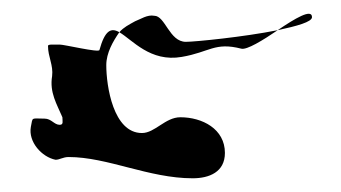

<svg xmlns="http://www.w3.org/2000/svg" viewBox="-20 -659 498 280"><path d="M25 -474C21 -452 41 -430 61 -426C67 -426 72 -430 80 -430C137 -430 197 -399 261 -399C285 -399 308 -408 308 -436C308 -471 275 -488 243 -488C221 -488 206 -465 187 -465C145 -465 135 -534 135 -564C135 -582 145 -599 154 -612C142 -619 133 -615 125 -586C124 -582 74 -594 67 -594H57C54 -594 50 -594 50 -592C50 -576 58 -564 56 -548C52 -524 63 -507 71 -488C71 -482 73 -477 67 -477C59 -477 55 -486 45 -486C25 -486 28 -489 25 -474ZM154 -612C160 -619 168 -623 177 -628C185 -631 195 -638 205 -636C221 -636 227 -598 251 -598C264 -598 335 -605 385 -615C363 -600 340 -586 332 -588C293 -598 286 -583 245 -576C199 -568 173 -601 154 -612ZM385 -615C413 -621 435 -627 435 -634C435 -647 410 -632 385 -615Z"/></svg>

Font: Alpina
Style: Regular
Weight: 400
Version: Version 0.9